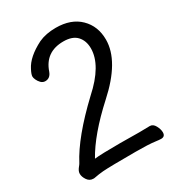

<svg xmlns="http://www.w3.org/2000/svg" viewBox="-176 -822 852 936"><g transform="rotate(-30 250.0 -354.5)"><path d="M78.6 9.8H73.7Q52.7 9.8 40.3 -8.5Q27.8 -26.9 27.8 -43.9Q27.8 -53.2 32.2 -61.5Q36.6 -69.8 42.2 -76.4Q47.9 -83 51.8 -89.8Q110.8 -203.1 263.7 -347.2Q380.9 -452.1 380.9 -546.9Q380.9 -589.8 356.4 -616.5Q332 -643.1 280.8 -643.1Q179.7 -643.1 147.9 -549.8Q136.7 -519 108.9 -519Q94.7 -519 84.7 -529.5Q74.7 -540 69.8 -551.5Q64.9 -563 64.9 -569.8Q64.9 -582 77.6 -606Q104 -659.2 185.1 -700.2Q226.1 -719.2 281.7 -719.2Q367.7 -719.2 416.7 -671.1Q465.8 -623 465.8 -546.9Q465.8 -426.8 317.9 -293.9Q186 -173.8 128.9 -70.8Q165 -75.2 272.9 -75.2L380.9 -74.2L439.9 -75.2Q458 -75.2 469 -54.7Q480 -34.2 480 -17.1Q480 6.8 457 6.8Q446.8 6.8 425.8 3.9Q389.6 -1 316.9 -1Q172.9 -1 132.8 2Q108.9 3.9 78.6 9.8Z"/></g></svg>

Font: LXGW WenKai Mono Screen
Style: Regular
Weight: 400
Monospace: yes
Designer: LXGW / Fontworks Inc.
Foundry: LXGW / Fontworks Inc.
Version: Version 1.330;April 28,2024